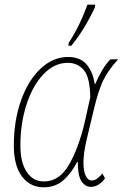

<svg xmlns="http://www.w3.org/2000/svg" viewBox="-20 -789 524 819"><path d="M39 -168Q39 -275 70 -361.5Q101 -448 154 -497Q207 -546 270 -546Q323 -546 350 -513.5Q377 -481 384 -430H386Q398 -459 415 -488Q432 -517 451 -536H484Q440 -488 420 -445.5Q400 -403 383 -333L349 -191Q336 -135 336 -95Q336 -60 345.5 -39.5Q355 -19 371 -19Q383 -19 393.5 -26.5Q404 -34 417 -49L428 -28Q414 -10 399.5 -1Q385 8 367 8Q344 8 328 -15Q312 -38 312 -97L309 -98Q283 -48 249 -19Q215 10 166 10Q109 10 74 -36Q39 -82 39 -168ZM341 -266 365 -374Q364 -458 338 -489.5Q312 -521 269 -521Q213 -521 167 -474Q121 -427 94 -346Q67 -265 67 -168Q67 -96 94 -55.5Q121 -15 167 -15Q234 -15 275 -87.5Q316 -160 341 -266ZM273 -606Q320 -678 353 -769H386L385 -758Q340 -661 284 -594H272Z"/></svg>

Font: Noto Serif NarrowThin
Style: Italic
Weight: 250
Width: 4
Italic angle: -12°
Designer: Monotype Design Team
Foundry: Monotype Imaging Inc.
Version: Version 1.001